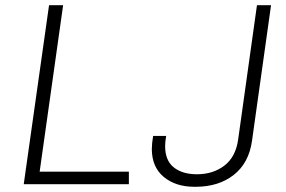

<svg xmlns="http://www.w3.org/2000/svg" viewBox="-20 -706 1097 736"><path d="M222 -686 132 -48H474V0H71L168 -686ZM946 -166Q934 -81 876 -35.5Q818 10 730 10H725Q653 10 607.5 -28Q562 -66 562 -135Q562 -155 567 -185H617Q613 -163 613 -146Q613 -91 646 -64.5Q679 -38 735 -38Q797 -38 840.5 -71.5Q884 -105 893 -172L965 -686H1019Z"/></svg>

Font: Chivo Thin Italic
Style: Regular
Weight: 100
Italic angle: -8.05°
Designer: Hector Gatti
Foundry: Omnibus-Type
Version: Version 1.007